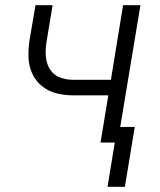

<svg xmlns="http://www.w3.org/2000/svg" viewBox="-20 -550 616 741"><path d="M395 171H462L500 -60H444L522 -530H455L408 -242H262Q235 -242 210.5 -251.5Q186 -261 172.5 -283Q159 -305 157 -331.5Q155 -358 159 -385L183 -530H117L94 -395Q89 -361 90 -328.5Q91 -296 104 -267Q117 -238 141.5 -218Q166 -198 197.5 -190Q229 -182 262 -182H398L368 0H423Z"/></svg>

Font: Iosevka Sparkle Light Oblique
Style: Regular
Weight: 300
Italic angle: -9°
Designer: Belleve Invis
Foundry: Belleve Invis
Version: Version 4.5.0; ttfautohint (v1.8.3)